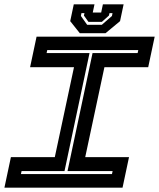

<svg xmlns="http://www.w3.org/2000/svg" viewBox="-30 -870 736 890"><path d="M-9.5 0 20.5 -141.5H224L313 -558.5H109.5L139.5 -700H687L657 -558.5H454L365 -141.5H568L538 0ZM67 -63H489L492 -77H283L399 -624H608L611 -638H189L186 -624H385L269 -77H70ZM340 -716 295.5 -772 312 -850H408L400 -812H439L447 -850H543L526.5 -772L459 -716ZM374 -755H442L489 -796L491.5 -809H477.5L475 -798L442 -768.5H380L359 -798L361.5 -809H347.5L345 -796Z"/></svg>

Font: Tourney Expanded Regular
Style: Bold Italic
Weight: 700
Width: 7
Italic angle: -12°
Designer: Tyler Finck
Foundry: Etcetera Type Co
Version: Version 1.010; ttfautohint (v1.8.3)